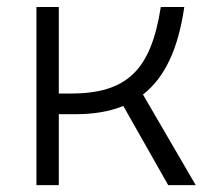

<svg xmlns="http://www.w3.org/2000/svg" viewBox="-20 -538 626 558"><path d="M85.9 0H150.9V-206.1H198.7C252.4 -206.1 298.8 -213.9 338.4 -230L468.8 0H548.8L395.5 -263.2C459.5 -313 498 -396.5 515.6 -517.6H447.3C418.5 -333.5 349.1 -266.1 184.1 -266.1H150.9V-517.6H85.9Z"/></svg>

Font: Cascadia Mono Light
Style: Regular
Weight: 300
Monospace: yes
Designer: Aaron Bell
Foundry: Saja Typeworks
Version: Version 2404.023